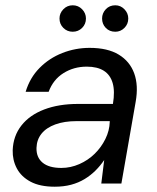

<svg xmlns="http://www.w3.org/2000/svg" viewBox="-20 -694 592 726"><path d="M187 12Q131 12 95.5 -7Q60 -26 43.5 -57.5Q27 -89 28 -126Q30 -180 61 -219.5Q92 -259 147 -280Q202 -301 275 -301H407Q415 -349 406 -380Q397 -411 372.5 -426.5Q348 -442 308 -442Q259 -442 220 -417.5Q181 -393 164 -347H77Q93 -400 129.5 -437Q166 -474 215.5 -493.5Q265 -513 319 -513Q387 -513 429 -487.5Q471 -462 487.5 -416.5Q504 -371 493 -309L439 0H363L374 -89Q360 -68 341.5 -49.5Q323 -31 300 -17Q277 -3 249 4.5Q221 12 187 12ZM212 -59Q247 -59 280 -73.5Q313 -88 338 -112.5Q363 -137 378.5 -168.5Q394 -200 395 -233V-236H270Q223 -236 189 -223.5Q155 -211 137 -188.5Q119 -166 118 -135Q117 -99 141 -79Q165 -59 212 -59ZM255 -574Q234 -574 219.5 -588.5Q205 -603 205 -624Q205 -644 219.5 -659Q234 -674 255 -674Q276 -674 290.5 -659Q305 -644 305 -624Q305 -603 290.5 -588.5Q276 -574 255 -574ZM416 -574Q394 -574 380 -588.5Q366 -603 366 -624Q366 -644 380 -659Q394 -674 416 -674Q436 -674 450.5 -659Q465 -644 465 -624Q465 -603 450.5 -588.5Q436 -574 416 -574Z"/></svg>

Font: DM Sans 18pt
Style: Italic
Weight: 400
Italic angle: -10°
Designer: Colophon Foundry, Jonny Pinhorn
Foundry: Colophon Foundry
Version: Version 4.004;gftools[0.9.30]